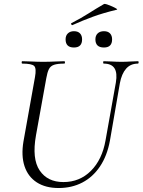

<svg xmlns="http://www.w3.org/2000/svg" viewBox="-20 -933 718 966"><path d="M563 -518Q571 -566 556 -589.5Q541 -613 502 -613Q499 -613 499 -619Q499 -625 502 -625Q523 -625 544.5 -623.5Q566 -622 592 -622Q614 -622 635.5 -623.5Q657 -625 674 -625Q678 -625 677.5 -619Q677 -613 674 -613Q637 -613 614.5 -587.5Q592 -562 583 -514L533 -225Q519 -149 483 -95.5Q447 -42 394 -14.5Q341 13 275 13Q209 13 165 -15.5Q121 -44 103.5 -96.5Q86 -149 98 -221L156 -545Q164 -589 152 -601Q140 -613 92 -613Q89 -613 89 -619Q89 -625 92 -625Q114 -625 141 -623.5Q168 -622 197 -622Q229 -622 256 -623.5Q283 -625 303 -625Q307 -625 307 -619Q307 -613 303 -613Q270 -613 252 -607Q234 -601 226 -585Q218 -569 213 -540L161 -252Q140 -134 179.5 -75.5Q219 -17 299 -17Q381 -17 437.5 -73.5Q494 -130 511 -227ZM503 -694Q460 -694 460 -735Q460 -754 471.5 -765Q483 -776 503 -776Q523 -776 533.5 -765Q544 -754 544 -735Q544 -694 503 -694ZM352 -694Q310 -694 310 -735Q310 -754 321.5 -765Q333 -776 352 -776Q372 -776 382.5 -765Q393 -754 393 -735Q393 -694 352 -694ZM345 -807Q341 -805 338.5 -810.5Q336 -816 340 -817Q387 -841 425.5 -865.5Q464 -890 502 -912Q506 -915 518 -911Q530 -907 543.5 -901Q557 -895 565 -890Q573 -885 567 -884Q500 -868 448 -849Q396 -830 345 -807Z"/></svg>

Font: Cormorant
Style: Italic
Weight: 400
Italic angle: -10°
Designer: Christian Thalmann (Catharsis Fonts)
Foundry: Catharsis Fonts
Version: Version 4.000